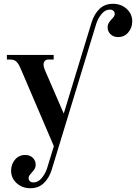

<svg xmlns="http://www.w3.org/2000/svg" viewBox="-20 -744 713 1006"><path d="M314 -148.9 460 -627Q473.1 -669.9 501 -697Q528.8 -724.1 571.8 -724.1Q614.3 -724.1 643.6 -697.8Q672.9 -671.4 672.9 -631.8Q672.9 -598.6 652.1 -574.2Q631.3 -549.8 599.1 -549.8Q574.7 -549.8 559.3 -564.5Q543.9 -579.1 543.9 -601.1Q543.9 -616.7 553.2 -628.9Q562.5 -641.1 571.8 -650.9Q581.1 -660.6 581.1 -670.9Q581.1 -681.2 574.2 -687.5Q567.4 -693.8 555.2 -693.8Q531.2 -693.8 512 -670.4Q492.7 -647 483.9 -618.2L251 145Q237.8 188 210 215.1Q182.1 242.2 139.2 242.2Q96.7 242.2 67.4 215.8Q38.1 189.5 38.1 149.9Q38.1 116.7 58.8 92.3Q79.6 67.9 111.8 67.9Q136.2 67.9 151.6 82.5Q167 97.2 167 119.1Q167 134.8 157.7 147Q148.4 159.2 139.2 168.9Q129.9 178.7 129.9 189Q129.9 199.2 136.7 205.6Q143.6 211.9 155.8 211.9Q179.7 211.9 199 188.5Q218.3 165 227.1 136.2L262.2 22L92.8 -374Q85.4 -391.1 81.1 -399.7Q76.7 -408.2 69.6 -417Q62.5 -425.8 53.2 -429Q43.9 -432.1 30.8 -432.1H16.1V-456.1H261.2V-432.1H231.9Q222.7 -432.1 215.3 -425Q208 -418 208 -405.8Q208 -395 214.8 -377.9Z"/></svg>

Font: Flanker Steampunk
Style: Bold
Weight: 700
Designer: Alexey Kryukov, Leonardo Di Lena
Foundry: Alexey Kryukov, Leonardo Di Lena
Version: 1.210